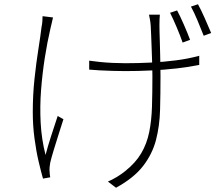

<svg xmlns="http://www.w3.org/2000/svg" viewBox="-20 -826 1040 902"><path d="M731 -757Q730 -748 729.5 -735.5Q729 -723 729 -706Q729 -697 729.5 -675Q730 -653 731 -624.5Q732 -596 732.5 -566.5Q733 -537 733.5 -511.5Q734 -486 734 -469Q734 -385 732 -310Q730 -235 713 -169Q696 -103 652.5 -46.5Q609 10 525 56L487 27Q506 19 528.5 5.5Q551 -8 568 -22Q617 -61 643.5 -106Q670 -151 681 -205.5Q692 -260 694 -325Q696 -390 696 -470Q696 -490 695 -525Q694 -560 692.5 -597Q691 -634 690 -664Q689 -694 688 -705Q687 -721 684.5 -733.5Q682 -746 680 -757ZM399 -541Q419 -538 448 -535Q477 -532 509 -530.5Q541 -529 568 -529Q628 -529 688.5 -532Q749 -535 807 -542.5Q865 -550 916 -564V-521Q867 -511 809.5 -504.5Q752 -498 690.5 -495Q629 -492 568 -492Q542 -492 509.5 -493Q477 -494 448 -495.5Q419 -497 399 -499ZM229 -744Q227 -734 223.5 -719.5Q220 -705 217 -692Q202 -628 190.5 -554.5Q179 -481 173 -404Q167 -327 171 -249.5Q175 -172 194 -98Q204 -137 220 -186.5Q236 -236 251 -281L278 -266Q269 -238 256.5 -198.5Q244 -159 232.5 -121.5Q221 -84 216 -62Q214 -52 213 -40.5Q212 -29 213 -20Q213 -13 214 -5.5Q215 2 216 7L182 13Q173 -18 161.5 -67Q150 -116 142 -176Q134 -236 134 -299Q134 -380 142 -455Q150 -530 160 -593Q170 -656 175 -698Q178 -712 179 -726Q180 -740 180 -750ZM812 -777Q826 -751 843.5 -711Q861 -671 873 -639L838 -626Q827 -658 810 -698Q793 -738 779 -766ZM910 -806Q924 -781 941.5 -741.5Q959 -702 972 -671L937 -658Q924 -691 908 -729.5Q892 -768 877 -795Z"/></svg>

Font: Noto Sans SC Thin ExtraLight
Style: Regular
Weight: 250
Version: Version 2.004-H2;hotconv 1.0.118;makeotfexe 2.5.65603